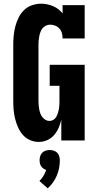

<svg xmlns="http://www.w3.org/2000/svg" viewBox="-20 -763 540 1043"><path d="M191 8Q166 8 143 -2Q120 -12 104 -30.5Q88 -49 78 -71.5Q68 -94 62 -118Q56 -142 54 -166Q52 -190 52 -215V-520Q52 -545 54.5 -570.5Q57 -596 63.5 -620.5Q70 -645 81.5 -668Q93 -691 111 -708.5Q129 -726 154 -734.5Q179 -743 204 -743Q237 -743 268.5 -729.5Q300 -716 320 -690V-735H440V-554H320Q320 -568 316.5 -582Q313 -596 303.5 -607Q294 -618 280.5 -623.5Q267 -629 253 -629Q241 -629 230 -624Q219 -619 211.5 -610Q204 -601 200 -590Q196 -579 193.5 -567Q191 -555 190 -543.5Q189 -532 189 -520V-215Q189 -203 190 -192Q191 -181 193 -169.5Q195 -158 199 -147Q203 -136 210 -127Q217 -118 227 -112Q237 -106 249 -106Q260 -106 270 -112Q280 -118 285.5 -128Q291 -138 294.5 -148.5Q298 -159 300 -170Q302 -181 302.5 -192.5Q303 -204 303 -215V-297H250V-411H440V0H313V-113Q308 -90 298.5 -68.5Q289 -47 273.5 -29Q258 -11 236 -1.5Q214 8 191 8ZM239 260 194 220Q207 208 216 192.5Q225 177 231 160Q223 158 215.5 152.5Q208 147 203.5 140Q199 133 197 124.5Q195 116 195 107Q195 96 198.5 85Q202 74 209.5 66.5Q217 59 228 55.5Q239 52 250 52Q261 52 272 55.5Q283 59 290.5 66.5Q298 74 301.5 85Q305 96 305 107Q305 129 301 150Q297 171 288.5 191Q280 211 267.5 228.5Q255 246 239 260Z"/></svg>

Font: Iosevka Slab Heavy
Style: Regular
Weight: 900
Monospace: yes
Designer: Belleve Invis
Foundry: Belleve Invis
Version: Version 11.1.0; ttfautohint (v1.8.3)